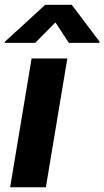

<svg xmlns="http://www.w3.org/2000/svg" viewBox="-28 -793 442 813"><path d="M392.4 -611.5H263.5L206.7 -698.2L121.1 -611.5H-8.2L-7.1 -616.5L163.4 -772.7H275.9L393.5 -616.5ZM166.2 0H14.9L105.8 -545.5H257.1Z"/></svg>

Font: Linik Sans
Style: Bold Italic
Weight: 700
Italic angle: 9°
Designer: Fonts by Rasmus Andersson / Changes by Cristiano Sobral with parts from Marc Monis
Foundry: rsms
Version: Version 3.020; ttfautohint (v1.6)